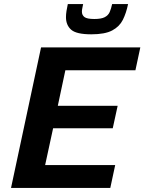

<svg xmlns="http://www.w3.org/2000/svg" viewBox="-20 -920 707 940"><path d="M34 0 181 -688H667L643 -576H300L263 -402H556L532 -292H240L201 -112H544L520 0ZM427 -752Q354 -752 328.5 -774.5Q303 -797 303 -836Q303 -850 305.5 -866Q308 -882 312 -900H387Q385 -889 383 -880Q381 -871 381 -863Q381 -846 393.5 -836.5Q406 -827 442 -827Q476 -827 493 -836Q510 -845 517 -861Q524 -877 529 -900H607Q598 -856 581.5 -823Q565 -790 529.5 -771Q494 -752 427 -752Z"/></svg>

Font: Saira SemiBold
Style: Italic
Weight: 600
Italic angle: -12°
Designer: Hector Gatti with collaboration of the Omnibus-Type team
Foundry: Omnibus-Type
Version: Version 1.100; ttfautohint (v1.8.3)